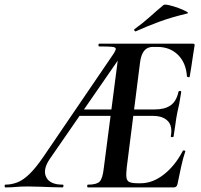

<svg xmlns="http://www.w3.org/2000/svg" viewBox="-80 -815 872 835"><path d="M-56 0Q-60 0 -60 -6Q-60 -12 -56 -12Q-31 -12 -5.5 -21.5Q20 -31 48 -58Q76 -85 110 -135L411 -577Q424 -596 423.5 -603Q423 -610 406.5 -611.5Q390 -613 352 -613Q348 -613 348 -619Q348 -625 352 -625H760Q768 -625 766 -616Q763 -597 759 -571Q755 -545 751.5 -521Q748 -497 745 -482Q744 -478 738.5 -479.5Q733 -481 733 -483Q729 -542 694 -576.5Q659 -611 604 -611H586Q569 -611 557.5 -603.5Q546 -596 539 -581Q532 -566 529 -543L471 -85Q468 -57 470 -42.5Q472 -28 483.5 -23Q495 -18 519 -18H532Q584 -18 633 -56.5Q682 -95 715 -159Q717 -162 722 -160.5Q727 -159 726 -157Q716 -128 707.5 -88.5Q699 -49 692 -15Q689 0 676 0H303Q299 0 299 -6Q299 -12 303 -12Q340 -12 353 -25Q366 -38 371 -81L440 -613L467 -602L136 -123Q105 -77 121 -44.5Q137 -12 192 -12Q197 -12 196 -6Q195 0 192 0Q174 0 147 -1Q120 -2 91.5 -3Q63 -4 40 -4Q9 -4 -10.5 -2Q-30 0 -56 0ZM263 -311 282 -339H467L469 -311ZM675 -222Q674 -218 668 -218.5Q662 -219 663 -223Q671 -267 649.5 -289Q628 -311 585 -311H428L432 -339H592Q636 -339 661.5 -356.5Q687 -374 696 -415Q697 -420 703 -419.5Q709 -419 708 -414Q703 -382 699.5 -363.5Q696 -345 691 -325Q686 -300 683 -275.5Q680 -251 675 -222ZM511 -679Q507 -677 504.5 -682.5Q502 -688 506 -689Q542 -715 572 -742Q602 -769 631 -793Q636 -797 655.5 -792.5Q675 -788 696.5 -780Q718 -772 730.5 -765Q743 -758 733 -756Q666 -740 614 -721Q562 -702 511 -679Z"/></svg>

Font: Cormorant Infant Light
Style: Italic
Weight: 300
Italic angle: -10°
Designer: Christian Thalmann (Catharsis Fonts)
Foundry: Catharsis Fonts
Version: Version 4.001